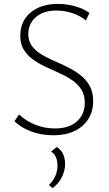

<svg xmlns="http://www.w3.org/2000/svg" viewBox="-20 -685 558 985"><path d="M415 -158Q415 -198 397 -226Q379 -254 349.5 -274Q320 -294 284.5 -310Q249 -326 213.5 -342.5Q178 -359 149 -380Q120 -401 102 -430Q84 -459 84 -501Q84 -551 107.5 -587.5Q131 -624 174.5 -644.5Q218 -665 276 -665Q320 -665 363 -653.5Q406 -642 439 -619L421 -580Q392 -604 352 -617.5Q312 -631 269 -631Q222 -631 190 -614.5Q158 -598 141.5 -571Q125 -544 125 -510Q125 -475 143 -450Q161 -425 190.5 -407Q220 -389 256 -373.5Q292 -358 327 -340.5Q362 -323 391.5 -300.5Q421 -278 439.5 -245.5Q458 -213 458 -167Q458 -113 432.5 -73.5Q407 -34 361.5 -12.5Q316 9 254 9Q194 9 141.5 -10Q89 -29 54 -63L78 -98Q113 -64 161 -45Q209 -26 261 -26Q335 -26 375 -62.5Q415 -99 415 -158ZM250 280 231 264Q252 244 263.5 218.5Q275 193 275 166Q275 141 267 122Q259 103 242 93L271 69Q295 84 304.5 107Q314 130 314 157Q314 190 297.5 223.5Q281 257 250 280Z"/></svg>

Font: Ysabeau Office ExtraLight
Style: Regular
Weight: 250
Designer: Christian Thalmann (Catharsis Fonts)
Version: Version 2.001;gftools[0.9.30]; featfreeze: tnum,lnum,ss02